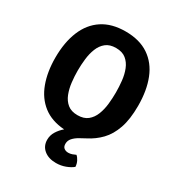

<svg xmlns="http://www.w3.org/2000/svg" viewBox="-212 -830 1089 1181"><g transform="rotate(30 333.0 -240.0)"><path d="M38 -342Q38 -451 71 -531Q104 -611 169.5 -654.2Q235 -697.5 333 -697.5Q432.5 -697.5 498 -653.2Q563.5 -609 595.5 -528.5Q627.5 -448 627.5 -339Q627.5 -243 605 -178.8Q582.5 -114.5 543.2 -74Q504 -33.5 453.5 -8Q432 3 409.5 16Q387 29 371.8 46Q356.5 63 356.5 86Q356.5 107 368.8 116.2Q381 125.5 398.5 125.5Q412.5 125.5 426 120.8Q439.5 116 449.5 111Q461.5 121 470.8 139.2Q480 157.5 481 178.5Q462 194.5 431 206.2Q400 218 364.5 218Q311.5 218 279.2 191.2Q247 164.5 247 120Q247 88.5 263.8 61.5Q280.5 34.5 305.5 13.5Q214 7 154.8 -39.2Q95.5 -85.5 66.8 -163.5Q38 -241.5 38 -342ZM197 -342Q197 -301.5 201.8 -259.8Q206.5 -218 220.5 -182.2Q234.5 -146.5 261.2 -124.8Q288 -103 332.5 -103Q377.5 -103 404.2 -124.8Q431 -146.5 445 -182.2Q459 -218 463.5 -259.8Q468 -301.5 468 -342Q468 -382.5 463.5 -424.2Q459 -466 445 -501.2Q431 -536.5 404.2 -558.2Q377.5 -580 332.5 -580Q288 -580 261.2 -558.2Q234.5 -536.5 220.5 -501.2Q206.5 -466 201.8 -424.2Q197 -382.5 197 -342Z"/></g></svg>

Font: Signika Negative SC
Style: Bold
Weight: 700
Designer: Anna Giedryś
Foundry: Anna Giedryś
Version: Version 2.000; ttfautohint (v1.8.3) -l 8 -r 50 -G 200 -x 9 -